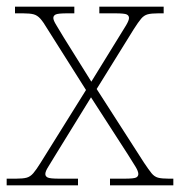

<svg xmlns="http://www.w3.org/2000/svg" viewBox="-23 -556 540 576"><path d="M-3 0V-20H25Q46 -20 57 -23Q68 -26 77 -36.5Q86 -47 99 -68L235 -286L120 -468Q107 -490 98 -500Q89 -510 78 -513Q67 -516 46 -516H22V-536H200V-516H179Q151 -516 144 -512.5Q137 -509 137 -502Q137 -495 146 -480.5Q155 -466 168 -444L251 -311L333 -444Q347 -466 355.5 -480.5Q364 -495 364 -502Q364 -509 357.5 -512.5Q351 -516 322 -516H275V-536H468V-516H452Q431 -516 420 -513Q409 -510 400.5 -500Q392 -490 378 -468L267 -289L409 -68Q423 -47 431.5 -36.5Q440 -26 451 -23Q462 -20 483 -20H497V0H307V-20H350Q379 -20 385.5 -23.5Q392 -27 392 -34Q392 -42 383.5 -56Q375 -70 361 -92L250 -264L144 -92Q131 -70 122 -56Q113 -42 113 -34Q113 -27 120 -23.5Q127 -20 155 -20H211V0Z"/></svg>

Font: Noto Serif Gujarati Thin
Style: Regular
Weight: 250
Version: Version 2.102